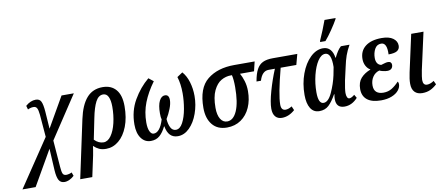

<svg xmlns="http://www.w3.org/2000/svg" viewBox="-191 -1147 4032 1738"><g transform="rotate(-10 1825.0 -278.0)"><path d="M183 -192 166 -399Q162 -442 151.5 -460.5Q141 -479 116 -477Q105 -477 91 -473Q77 -469 68 -464L58 -499Q103 -539 152 -539Q187 -539 200.5 -511.5Q214 -484 219 -418L230 -259L389 -536H502L245 -147L264 98Q267 142 275 160.5Q283 179 307 179Q319 179 334.5 175Q350 171 358 166L370 199Q350 218 326.5 229Q303 240 281 240Q245 240 229 211.5Q213 183 209 119L198 -80L14 240H-107Z M538 -293Q565 -419 620.5 -482.5Q676 -546 767 -546Q846 -546 890 -494.5Q934 -443 934 -342Q934 -236 903 -156Q872 -76 819.5 -33Q767 10 704 10Q666 10 640 -2Q614 -14 590 -37Q586 -4 576 49L535 240H424ZM824 -356Q824 -414 808.5 -447Q793 -480 761 -480Q718 -480 691.5 -429.5Q665 -379 646 -283L607 -91Q646 -52 691 -52Q730 -52 760.5 -95Q791 -138 807.5 -208Q824 -278 824 -356Z M993 -162Q993 -286 1050.5 -385.5Q1108 -485 1190 -553L1234 -518Q1169 -429 1135.5 -343Q1102 -257 1102 -161Q1102 -108 1116 -79.5Q1130 -51 1151 -51Q1209 -51 1244 -165Q1238 -182 1238 -222Q1238 -296 1258 -335.5Q1278 -375 1310 -375Q1348 -375 1348 -326Q1348 -291 1330 -245.5Q1312 -200 1288 -161Q1291 -113 1307.5 -81.5Q1324 -50 1355 -50Q1393 -50 1419.5 -99.5Q1446 -149 1459 -222.5Q1472 -296 1472 -366Q1472 -452 1451 -518L1502 -552Q1537 -513 1555.5 -452Q1574 -391 1574 -323Q1574 -241 1546.5 -163.5Q1519 -86 1470.5 -38Q1422 10 1363 10Q1276 10 1257 -99H1254Q1229 -47 1196.5 -18.5Q1164 10 1115 10Q1060 10 1026.5 -36Q993 -82 993 -162Z M1634 -202Q1634 -384 1728.5 -460Q1823 -536 1976 -536H2164L2143 -449H2014Q2031 -420 2044.5 -376.5Q2058 -333 2058 -283Q2058 -199 2028.5 -132.5Q1999 -66 1944 -28Q1889 10 1815 10Q1728 10 1681 -47.5Q1634 -105 1634 -202ZM1950 -340Q1950 -407 1940 -449H1929Q1883 -449 1841 -425Q1799 -401 1770.5 -342Q1742 -283 1742 -183Q1742 -118 1764.5 -81Q1787 -44 1826 -44Q1883 -44 1916.5 -120.5Q1950 -197 1950 -340Z M2238 -88Q2238 -147 2266.5 -247.5Q2295 -348 2333 -439H2275Q2215 -439 2190 -354H2149Q2161 -423 2182 -462.5Q2203 -502 2238.5 -519Q2274 -536 2331 -536H2556L2530 -439H2386Q2324 -202 2324 -111Q2324 -57 2365 -57Q2391 -57 2423 -77L2439 -40Q2383 10 2320 10Q2281 10 2259.5 -15.5Q2238 -41 2238 -88Z M2556 -158Q2556 -263 2589 -352Q2622 -441 2676.5 -493.5Q2731 -546 2793 -546Q2835 -546 2859.5 -518Q2884 -490 2890 -442H2893Q2910 -476 2924 -497.5Q2938 -519 2957 -536H3036Q3009 -488 2994 -445.5Q2979 -403 2966 -341L2940 -226Q2924 -144 2924 -112Q2924 -88 2931 -73Q2938 -58 2951 -58Q2970 -58 2999 -82L3017 -51Q2964 8 2896 8Q2819 8 2819 -73Q2819 -93 2824 -118H2820Q2785 -55 2751 -23Q2717 9 2664 9Q2611 9 2583.5 -35.5Q2556 -80 2556 -158ZM2845 -289 2859 -362Q2862 -493 2804 -493Q2767 -493 2735.5 -445Q2704 -397 2685 -320.5Q2666 -244 2666 -163Q2666 -58 2714 -58Q2758 -58 2793 -134.5Q2828 -211 2845 -289ZM2780 -618Q2797 -656 2818.5 -708.5Q2840 -761 2852 -796H2954L2950 -784Q2931 -749 2894 -694.5Q2857 -640 2827 -606H2778Z M3061 -123Q3061 -186 3094 -223Q3127 -260 3182 -281L3183 -283Q3159 -296 3144 -324Q3129 -352 3129 -387Q3129 -462 3182.5 -503.5Q3236 -545 3332 -545Q3400 -545 3436.5 -518.5Q3473 -492 3473 -451Q3473 -420 3449.5 -404Q3426 -388 3369 -388Q3374 -496 3319 -496Q3279 -496 3259.5 -459.5Q3240 -423 3240 -378Q3240 -348 3252 -329.5Q3264 -311 3287 -306Q3296 -308 3316 -314.5Q3336 -321 3351 -321Q3367 -321 3375.5 -313Q3384 -305 3384 -291Q3384 -269 3371 -256Q3358 -243 3333 -243Q3315 -243 3293.5 -248Q3272 -253 3261 -259Q3222 -248 3199.5 -214.5Q3177 -181 3177 -136Q3177 -95 3199.5 -75Q3222 -55 3264 -55Q3308 -55 3342 -76Q3376 -97 3407 -131Q3410 -129 3412.5 -122Q3415 -115 3415 -106Q3415 -78 3393.5 -51Q3372 -24 3330 -7Q3288 10 3231 10Q3147 10 3104 -24.5Q3061 -59 3061 -123Z M3515 -92Q3515 -135 3528 -194L3603 -536H3716L3641 -197Q3628 -128 3628 -108Q3628 -58 3665 -58Q3695 -58 3729 -81L3745 -47Q3715 -19 3683 -4.5Q3651 10 3610 10Q3565 10 3540 -16Q3515 -42 3515 -92Z"/></g></svg>

Font: Noto Serif CondSemiBold
Style: Italic
Weight: 600
Width: 3
Italic angle: -12°
Designer: Monotype Design Team
Foundry: Monotype Imaging Inc.
Version: Version 1.001